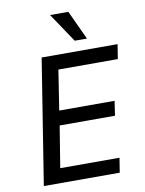

<svg xmlns="http://www.w3.org/2000/svg" viewBox="-99 -998 803 1066"><g transform="rotate(-10 302.5 -464.5)"><path d="M60 0 172 -705H600L587 -623H252L217 -398H529L517 -316H205L167 -82H501L488 0ZM369 -765 259 -929H362L438 -765Z"/></g></svg>

Font: Nunito Sans 7pt SemiCondensed Medium
Style: Italic
Weight: 500
Width: 4
Italic angle: -9°
Designer: Vernon Adams
Foundry: Vernon Adams
Version: Version 3.101;gftools[0.9.27]